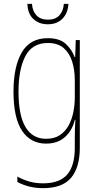

<svg xmlns="http://www.w3.org/2000/svg" viewBox="-20 -735 510 996"><path d="M228 -537Q289 -537 321 -507.5Q353 -478 367 -439H370L373 -527H394V32Q394 133 349 187Q304 241 204 241Q164 241 131 232.5Q98 224 70 209V181Q99 197 131.5 206.5Q164 216 204 216Q289 216 328.5 170.5Q368 125 368 32V-14Q368 -39 368.5 -61Q369 -83 371 -113H368Q355 -58 317 -24Q279 10 219 10Q139 10 94.5 -56.5Q50 -123 50 -260Q50 -389 93 -463Q136 -537 228 -537ZM228 -512Q147 -512 111.5 -443.5Q76 -375 76 -260Q76 -136 112.5 -75.5Q149 -15 219 -15Q262 -15 290.5 -34Q319 -53 336 -84.5Q353 -116 360.5 -153.5Q368 -191 368 -229V-319Q368 -371 354.5 -415Q341 -459 310.5 -485.5Q280 -512 228 -512ZM335 -715Q332 -666 303.5 -637.5Q275 -609 228 -609Q183 -609 153.5 -636Q124 -663 122 -715H146Q148 -678 169 -655.5Q190 -633 229 -633Q268 -633 288.5 -656Q309 -679 311 -715Z"/></svg>

Font: Noto Sans Tamil Condensed Thin
Style: Regular
Weight: 100
Width: 3
Designer: Jelle Bosma - Monotype Design Team
Foundry: Monotype Imaging Inc.
Version: Version 2.004; ttfautohint (v1.8.4.7-5d5b)